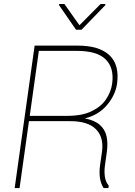

<svg xmlns="http://www.w3.org/2000/svg" viewBox="-20 -938 675 958"><path d="M53.2 0ZM503.9 -114.3Q499.5 -84 503.2 -57.1Q506.8 -30.3 522.5 -11.7L521 0.5H497.1Q469.2 -42 479.5 -115.2L488.8 -180.2Q499 -252 459.2 -292.7Q419.4 -333.5 330.6 -333.5H124.5L77.6 0.5H53.2L152.8 -710.4H368.2Q474.6 -710.4 525.9 -662.6Q577.1 -614.7 564 -520Q555.7 -463.4 513.9 -413.8Q472.2 -364.3 403.3 -347.2Q452.1 -337.9 478.3 -314.7Q504.4 -291.5 511.7 -257.3Q519 -223.1 513.2 -181.2ZM314.9 -359.9Q389.6 -359.9 437.3 -383.1Q484.9 -406.2 509.3 -442.9Q533.7 -479.5 539.6 -520Q550.3 -599.1 507.3 -641.6Q464.4 -684.1 364.7 -684.1H173.8L128.4 -359.9ZM376.5 -812 481.9 -918H505.9L504.9 -911.6L386.7 -789.6H359.4L274.4 -912.6L275.4 -918H301.3Z"/></svg>

Font: Robert Sans Thin
Style: Italic
Weight: 100
Italic angle: -8°
Designer: Christian Robertson (extended by Adam Twardoch)
Foundry: Google
Version: Version 12.135;April 2, 2019;FontCreator 11.5.0.2425 64-bit;